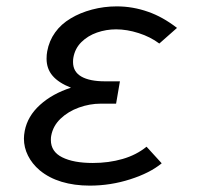

<svg xmlns="http://www.w3.org/2000/svg" viewBox="-20 -575 640 602"><path d="M104.5 -41Q80.5 -61.5 67.8 -87Q55 -112.5 55 -140.5Q55 -151 57.5 -164.5Q66.5 -211 105.5 -246.2Q144.5 -281.5 202.5 -300Q163.5 -315.5 144.8 -337.5Q126 -359.5 126 -391Q126 -403.5 128 -414Q134 -447 152.8 -473.2Q171.5 -499.5 202 -517.5Q231 -535 268.5 -545Q306 -555 346 -555Q396.5 -555 444.5 -538Q489.5 -522.5 535 -487.5L479.5 -438.5Q451.5 -459.5 414.8 -471.2Q378 -483 344 -483Q313 -483 284.2 -473Q255.5 -463 235.2 -443Q215 -423 210 -394Q209 -389.5 209 -380.5Q209 -350 235 -335Q261 -320 309.5 -320H356L344 -250H296Q261.5 -250 227.5 -237.8Q193.5 -225.5 169.8 -202.8Q146 -180 140.5 -149Q139.5 -144.5 139.5 -136Q139.5 -99.5 175 -81.8Q210.5 -64 271 -64Q321 -64 364.2 -76.5Q407.5 -89 439.5 -115L487 -63Q450 -32.5 388.2 -12.8Q326.5 7 261.5 7Q213 7 173.2 -5Q133.5 -17 104.5 -41Z"/></svg>

Font: JuliaMono
Style: Italic
Weight: 400
Italic angle: -9°
Monospace: yes
Designer: cormullion
Foundry: corm
Version: Version 0.057; ttfautohint (v1.8.4)